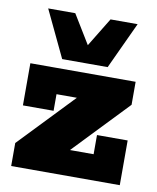

<svg xmlns="http://www.w3.org/2000/svg" viewBox="-74 -681 607 740"><g transform="rotate(10 229.5 -311.5)"><path d="M20 0V-90L258 -339L279 -303H144V-238H24V-403H436V-313L198 -64L173 -100H325V-175H445V0ZM142 -440 55 -623H161L230 -510L299 -623H405L320 -440Z"/></g></svg>

Font: Rokkitt Black
Style: Regular
Weight: 900
Designer: Vernon Adams
Foundry: Vernon Adams
Version: Version 3.103